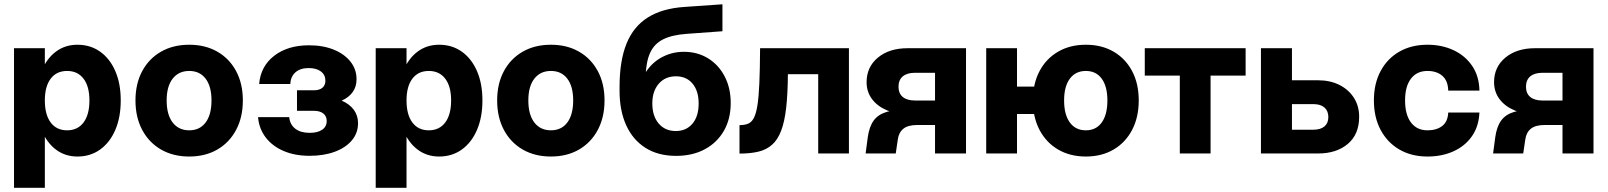

<svg xmlns="http://www.w3.org/2000/svg" viewBox="-20 -729 7637 912"><path d="M46.6 -500V163H193V-500ZM153.1 -251.9Q153.1 -172 177.3 -111.9Q201.5 -51.9 245.3 -18.7Q289.1 14.5 347.9 14.5Q409.3 14.5 455.6 -18.7Q501.9 -51.9 527.7 -111.9Q553.5 -172 553.5 -251.9Q553.5 -331.9 527.7 -391.3Q501.9 -450.8 455.6 -483.6Q409.3 -516.5 347.9 -516.5Q289.1 -516.5 245.3 -483.6Q201.5 -450.8 177.3 -391.3Q153.1 -331.9 153.1 -251.9ZM404.8 -252Q404.8 -184.3 376.8 -147.1Q348.8 -110 298.9 -110Q248.6 -110 220.8 -147.1Q193 -184.3 193 -252Q193 -318.6 220.8 -355.3Q248.6 -392 298.9 -392Q348.8 -392 376.8 -355.3Q404.8 -318.6 404.8 -252Z M623.5 -251.8Q623.5 -172 655.5 -111.9Q687.5 -51.9 744.9 -18.7Q802.4 14.5 878.8 14.5Q955.1 14.5 1012.4 -18.7Q1069.6 -51.9 1101.5 -111.9Q1133.5 -172 1133.5 -251.9Q1133.5 -331.9 1101.5 -391.3Q1069.6 -450.8 1012.4 -483.6Q955.1 -516.5 878.8 -516.5Q802.4 -516.5 745 -483.6Q687.6 -450.8 655.5 -391.2Q623.5 -331.7 623.5 -251.8ZM984.6 -252Q984.6 -184.3 956.7 -147.1Q928.8 -110 878.9 -110Q828.6 -110 800.1 -147.1Q771.6 -184.3 771.6 -252Q771.6 -318.6 800.1 -355.3Q828.6 -392 878.9 -392Q928.8 -392 956.7 -355.3Q984.6 -318.6 984.6 -252Z M1603.2 -251Q1637.8 -266.7 1655.7 -292.3Q1673.6 -317.9 1673.6 -352.4Q1673.6 -399.8 1644.9 -436.1Q1616.2 -472.5 1565.3 -493.2Q1514.3 -513.9 1447.9 -513.9Q1346.7 -513.9 1282.3 -464Q1218 -414.2 1211 -330.1H1359.1Q1360.5 -365.5 1383.5 -385.6Q1406.5 -405.7 1446 -405.7Q1483 -405.7 1504.3 -389.6Q1525.6 -373.6 1525.6 -345.8Q1525.6 -324 1511.3 -312Q1496.9 -300.1 1470.9 -300.1H1390.7V-202.6H1470.9Q1499.7 -202.6 1515.8 -189.9Q1531.8 -177.2 1531.8 -154.4Q1531.8 -127.6 1510.4 -112.8Q1489 -98 1450.5 -98Q1408.2 -98 1382.7 -117.6Q1357.2 -137.2 1353.8 -172.7H1205.7Q1210.4 -117.5 1242.2 -76Q1274.1 -34.5 1327.5 -11.7Q1380.9 11.1 1450.2 11.1Q1518.9 11.1 1570.8 -8.4Q1622.6 -27.8 1651.7 -62.7Q1680.7 -97.5 1680.7 -143.6Q1680.7 -180 1660.7 -207.3Q1640.7 -234.6 1603.2 -251Z M1764.6 -500V163H1911V-500ZM1871.1 -251.9Q1871.1 -172 1895.3 -111.9Q1919.5 -51.9 1963.3 -18.7Q2007.1 14.5 2065.9 14.5Q2127.3 14.5 2173.6 -18.7Q2219.9 -51.9 2245.7 -111.9Q2271.5 -172 2271.5 -251.9Q2271.5 -331.9 2245.7 -391.3Q2219.9 -450.8 2173.6 -483.6Q2127.3 -516.5 2065.9 -516.5Q2007.1 -516.5 1963.3 -483.6Q1919.5 -450.8 1895.3 -391.3Q1871.1 -331.9 1871.1 -251.9ZM2122.8 -252Q2122.8 -184.3 2094.8 -147.1Q2066.8 -110 2016.9 -110Q1966.6 -110 1938.8 -147.1Q1911 -184.3 1911 -252Q1911 -318.6 1938.8 -355.3Q1966.6 -392 2016.9 -392Q2066.8 -392 2094.8 -355.3Q2122.8 -318.6 2122.8 -252Z M2341.5 -251.8Q2341.5 -172 2373.5 -111.9Q2405.5 -51.9 2462.9 -18.7Q2520.4 14.5 2596.8 14.5Q2673.1 14.5 2730.4 -18.7Q2787.6 -51.9 2819.5 -111.9Q2851.5 -172 2851.5 -251.9Q2851.5 -331.9 2819.5 -391.3Q2787.6 -450.8 2730.4 -483.6Q2673.1 -516.5 2596.8 -516.5Q2520.4 -516.5 2463 -483.6Q2405.6 -450.8 2373.5 -391.2Q2341.5 -331.7 2341.5 -251.8ZM2702.6 -252Q2702.6 -184.3 2674.7 -147.1Q2646.8 -110 2596.9 -110Q2546.6 -110 2518.1 -147.1Q2489.6 -184.3 2489.6 -252Q2489.6 -318.6 2518.1 -355.3Q2546.6 -392 2596.9 -392Q2646.8 -392 2674.7 -355.3Q2702.6 -318.6 2702.6 -252Z M2922.9 -316Q2922.9 -439.6 2955.7 -521.1Q2988.5 -602.6 3056.5 -645.6Q3124.5 -688.7 3230.1 -696L3411.6 -708.6V-580.6L3241.6 -568.2Q3171.7 -563.3 3129.5 -541.9Q3087.3 -520.6 3067.9 -477.7Q3048.5 -434.8 3046.5 -364L3029.2 -354.4Q3061.2 -419.5 3113.5 -451.2Q3165.9 -482.9 3228.2 -482.9Q3293.6 -482.9 3343.9 -451.6Q3394.2 -420.3 3422.5 -365.4Q3450.9 -310.5 3450.9 -239.6Q3450.9 -163.9 3418.4 -107.5Q3385.9 -51.1 3327.5 -19.8Q3269.1 11.4 3191.5 11.4Q3106.1 11.4 3046 -26.7Q2985.9 -64.8 2954.4 -134.2Q2922.9 -203.7 2922.9 -297.5ZM3190.1 -106.6Q3239.6 -106.6 3269.1 -141.5Q3298.6 -176.3 3298.6 -237.5Q3298.6 -297.1 3269.6 -331.8Q3240.6 -366.6 3190.8 -366.6Q3139.7 -366.6 3109.1 -331.3Q3078.5 -296 3078.5 -237.8Q3078.5 -178 3108.7 -142.3Q3139 -106.6 3190.1 -106.6Z M3590.4 -500Q3589.8 -399.5 3586.9 -333Q3584 -266.5 3577.4 -226.5Q3570.9 -186.6 3559.8 -166.8Q3548.8 -147.1 3532.2 -140.9Q3515.7 -134.6 3492.6 -134.6V0.5Q3544.1 0.5 3582.3 -8.6Q3620.5 -17.7 3647.1 -41.3Q3673.8 -64.8 3690.2 -107.4Q3706.6 -150 3714.2 -216Q3721.8 -282 3722.5 -376.5H3866.5V0H4012.4V-500Z M4337.1 -135.3Q4292.9 -135.3 4271 -117.4Q4249 -99.6 4244.5 -65.8L4234.8 0H4091.7L4101.8 -76.3Q4108.7 -126.7 4129.6 -155.8Q4150.4 -184.9 4190.9 -197.2Q4231.4 -209.5 4296.2 -209.5ZM4326.4 -383.3Q4288.5 -383.3 4268.2 -366.2Q4247.9 -349 4247.9 -317.2Q4247.9 -285.4 4268.1 -268.5Q4288.2 -251.6 4325.8 -251.6H4421.4V-383.3ZM4301.1 -185.4Q4240.1 -185.4 4194 -204.6Q4147.9 -223.8 4122.1 -258.4Q4096.3 -293 4096.3 -338.7Q4096.3 -410.9 4150.2 -455.5Q4204 -500 4291.4 -500H4568.6V0H4421.4V-135.3H4306.5Z M4919 -187.5V-317.8H4810.8V-500H4664.5V0H4810.8V-187.5ZM4886.3 -251.8Q4886.3 -172 4917.8 -111.9Q4949.3 -51.9 5006 -18.7Q5062.7 14.5 5137.9 14.5Q5213.1 14.5 5269.6 -18.7Q5326.1 -51.9 5357.5 -111.9Q5389 -172 5389 -251.9Q5389 -331.9 5357.5 -391.3Q5326.1 -450.8 5269.6 -483.6Q5213.1 -516.5 5137.9 -516.5Q5062.7 -516.5 5006.1 -483.6Q4949.4 -450.8 4917.8 -391.2Q4886.3 -331.7 4886.3 -251.8ZM5240.1 -252Q5240.1 -184.3 5213.2 -147.1Q5186.3 -110 5137.8 -110Q5089.1 -110 5061.8 -147.1Q5034.5 -184.3 5034.5 -252Q5034.5 -318.6 5061.8 -355.3Q5089.1 -392 5137.8 -392Q5186.3 -392 5213.2 -355.3Q5240.1 -318.6 5240.1 -252Z M5896.7 -500H5417.7V-370H5584.1V0H5730.2V-370H5896.7Z M6218.6 -112.9H6116.8V-234.4H6219.2Q6252.7 -234.4 6271.2 -218.2Q6289.6 -202 6289.6 -172.9Q6289.6 -143.9 6271 -128.4Q6252.5 -112.9 6218.6 -112.9ZM6240.5 -347.7H6116.8V-500H5969.5V0H6241.4Q6328.3 0 6382.2 -45.5Q6436 -91.1 6436 -174Q6436 -225.3 6411.1 -264.4Q6386.1 -303.5 6342.2 -325.6Q6298.4 -347.7 6240.5 -347.7Z M6506 -252Q6506 -172 6538 -111.9Q6570 -51.9 6627.2 -18.7Q6684.4 14.5 6760.4 14.5Q6829 14.5 6883.6 -10.1Q6938.3 -34.6 6971.3 -81.3Q7004.3 -128.1 7007.3 -194.5H6859.1Q6857 -150.7 6830.3 -130.4Q6803.6 -110 6760.4 -110Q6710.2 -110 6682.2 -147.1Q6654.1 -184.3 6654.1 -252Q6654.1 -318.9 6682.1 -355.4Q6710.1 -392 6760.4 -392Q6804.1 -392 6830.9 -369Q6857.8 -346.1 6859.1 -298.7H7007.3Q7005.9 -367.3 6972.9 -415.8Q6940 -464.4 6884.7 -490.4Q6829.3 -516.5 6760.4 -516.5Q6684.1 -516.5 6626.8 -483.6Q6569.6 -450.8 6537.8 -391.2Q6506 -331.7 6506 -252Z M7317.6 -135.3Q7273.4 -135.3 7251.5 -117.4Q7229.5 -99.6 7225 -65.8L7215.3 0H7072.2L7082.3 -76.3Q7089.2 -126.7 7110.1 -155.8Q7130.9 -184.9 7171.4 -197.2Q7211.9 -209.5 7276.7 -209.5ZM7306.9 -383.3Q7269 -383.3 7248.7 -366.2Q7228.4 -349 7228.4 -317.2Q7228.4 -285.4 7248.6 -268.5Q7268.7 -251.6 7306.3 -251.6H7401.9V-383.3ZM7281.6 -185.4Q7220.6 -185.4 7174.5 -204.6Q7128.4 -223.8 7102.6 -258.4Q7076.8 -293 7076.8 -338.7Q7076.8 -410.9 7130.7 -455.5Q7184.5 -500 7271.9 -500H7549.1V0H7401.9V-135.3H7287Z"/></svg>

Font: Overused Grotesk Light
Style: Regular
Weight: 300
Designer: RandomMaerks
Version: Version 0.005